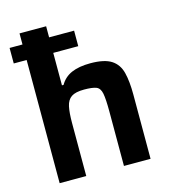

<svg xmlns="http://www.w3.org/2000/svg" viewBox="-111 -832 814 920"><g transform="rotate(-15 296.5 -371.5)"><path d="M71 0V-611H7V-688H71V-743H203V-688H327V-611H203V-450H211Q231 -485 268 -501Q305 -517 361 -517Q431 -517 465.5 -494.5Q500 -472 511 -428Q522 -384 522 -319V0H390V-270Q390 -332 384.5 -360Q379 -388 360 -395.5Q341 -403 300 -403Q257 -403 236.5 -389Q216 -375 209.5 -344.5Q203 -314 203 -264V0Z"/></g></svg>

Font: Saira SemiBold
Style: Regular
Weight: 600
Designer: Hector Gatti with collaboration of the Omnibus-Type team
Foundry: Omnibus-Type
Version: Version 1.100; ttfautohint (v1.8.3)